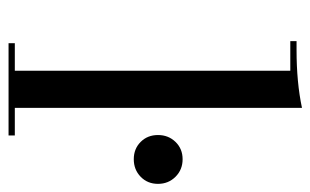

<svg xmlns="http://www.w3.org/2000/svg" viewBox="-162 -582 743 460"><g transform="rotate(90 210.0 -351.5)"><path d="M238 -15H304V0H83V-15H149V-675H78V-690H99Q177 -690 238 -703ZM319.5 -316.5Q303 -333 303 -358Q303 -383 319.5 -400Q336 -417 361 -417Q386 -417 403 -400Q420 -383 420 -358Q420 -333 403 -316.5Q386 -300 361 -300Q336 -300 319.5 -316.5Z"/></g></svg>

Font: Elsie Swash Caps
Style: Regular
Weight: 400
Designer: Alejandro Inler
Foundry: Alejandro Inler
Version: 1.003